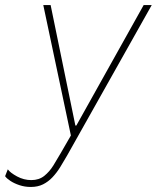

<svg xmlns="http://www.w3.org/2000/svg" viewBox="-78 -532 625 766"><path d="M44.9 213.9Q21 213.9 -0.2 206.8Q-21.5 199.7 -36.6 189.7Q-51.8 179.7 -57.6 170.9L-46.9 143.6Q-37.1 157.2 -10 171.9Q17.1 186.5 46.9 186.5Q77.6 186.5 98.6 169.7Q119.6 152.8 135 127.9Q150.4 103 164.1 79.1L210.9 -2L209 28.3L94.7 -511.7H124L222.7 -31.2H226.6L495.1 -511.7H527.3L189.5 88.9Q175.8 112.8 161.9 135.3Q147.9 157.7 131.3 175.3Q114.7 192.9 93.8 203.4Q72.8 213.9 44.9 213.9Z"/></svg>

Font: Reddit Sans ExtraLight
Style: Italic
Weight: 250
Italic angle: -11.25°
Designer: Stephen Hutchings
Version: Version 1.013